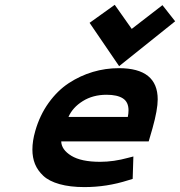

<svg xmlns="http://www.w3.org/2000/svg" viewBox="-20 -760 741 790"><path d="M125 -220.7Q143.6 -286.1 180.2 -336.9Q216.8 -387.7 263.4 -418.2Q310.1 -448.7 362.1 -464.1Q414.1 -479.5 469.2 -479.5Q628.9 -479.5 628.9 -351.1Q628.9 -308.6 607.4 -231.9L591.8 -178.2H231.9Q232.9 -144 273.4 -119.1Q314 -94.2 392.1 -94.2Q447.8 -94.2 507.8 -110.8L528.8 -116.2L525.9 -23.9L506.8 -18.1Q419.4 9.8 327.6 9.8Q268.1 9.8 224.9 -2.4Q181.6 -14.6 158.2 -36.6Q134.8 -58.6 124 -85.2Q113.3 -111.8 113.3 -144.5Q113.3 -180.2 125 -220.7ZM418.5 -370.1Q362.3 -370.1 320.6 -344Q278.8 -317.9 261.7 -278.8H505.9Q508.8 -293.5 508.8 -306.2Q508.8 -340.3 485.6 -355.2Q462.4 -370.1 418.5 -370.1ZM470.2 -487.8 348.6 -666 452.1 -740.2 522 -641.1 648.4 -738.8 700.7 -672.4Z"/></svg>

Font: Cantarell
Style: Bold Italic
Weight: 700
Italic angle: -16°
Designer: Dave Crossland
Version: Version 1.004